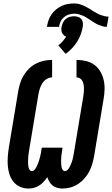

<svg xmlns="http://www.w3.org/2000/svg" viewBox="-20 -1081 647 1109"><path d="M341 8Q326 8 311 4Q296 0 284.5 -9Q273 -18 265.5 -31Q258 -44 253 -58Q244 -44 232 -31Q220 -18 206 -9Q192 0 176 4Q160 8 144 8Q118 8 95 -2.5Q72 -13 57 -32Q42 -51 34.5 -75Q27 -99 25 -124.5Q23 -150 25 -176Q27 -202 31 -228L85 -553Q89 -576 96 -599.5Q103 -623 116 -644.5Q129 -666 147 -684Q165 -702 187.5 -713.5Q210 -725 233.5 -730Q257 -735 281 -735V-634Q264 -634 249 -624.5Q234 -615 224.5 -600Q215 -585 210 -569Q205 -553 202 -536L148 -212Q147 -203 145.5 -195Q144 -187 143.5 -178.5Q143 -170 142.5 -162Q142 -154 142 -146Q142 -138 142.5 -130Q143 -122 145 -114Q147 -106 151.5 -99.5Q156 -93 164 -93Q164 -93 164 -93Q164 -93 164 -93Q173 -93 179.5 -100.5Q186 -108 190.5 -116.5Q195 -125 198.5 -133.5Q202 -142 204.5 -150.5Q207 -159 209.5 -168Q212 -177 214 -185.5Q216 -194 217.5 -203Q219 -212 220 -221L222 -228H341L340 -221Q339 -212 337.5 -203Q336 -194 335 -185.5Q334 -177 333.5 -168Q333 -159 333 -150.5Q333 -142 333.5 -133Q334 -124 335.5 -116Q337 -108 341.5 -100.5Q346 -93 355 -93Q365 -93 372.5 -102Q380 -111 384.5 -120.5Q389 -130 392.5 -139.5Q396 -149 399 -159Q402 -169 403.5 -179Q405 -189 407 -199L461 -523Q463 -535 464 -546.5Q465 -558 465 -569.5Q465 -581 463 -592Q461 -603 456.5 -612.5Q452 -622 442.5 -628Q433 -634 422 -634V-735Q450 -735 477 -728.5Q504 -722 525 -706.5Q546 -691 559.5 -668Q573 -645 579 -618Q585 -591 584 -563Q583 -535 578 -507L524 -182Q520 -159 513.5 -136Q507 -113 496 -91.5Q485 -70 468.5 -51Q452 -32 431.5 -18.5Q411 -5 388 1.5Q365 8 341 8ZM321 -926H251Q254 -945 260 -963Q266 -981 277 -997Q288 -1013 303.5 -1026Q319 -1039 336.5 -1047Q354 -1055 372.5 -1058Q391 -1061 410 -1061Q422 -1061 434.5 -1058Q447 -1055 458 -1050.5Q469 -1046 479.5 -1040Q490 -1034 501 -1028L516 -1018Q526 -1012 536.5 -1006Q547 -1000 558.5 -995.5Q570 -991 582 -988Q594 -985 607 -985L597 -926Q585 -926 573.5 -929Q562 -932 551 -936.5Q540 -941 530 -947Q520 -953 511 -959L496 -969Q487 -975 477 -981Q467 -987 456 -991.5Q445 -996 433.5 -999Q422 -1002 410 -1002Q394 -1002 378.5 -997.5Q363 -993 350 -982Q337 -971 330 -956.5Q323 -942 321 -926ZM359 -770 317 -819Q330 -829 341.5 -842Q353 -855 362 -869Q354 -872 348 -878Q342 -884 338.5 -891.5Q335 -899 334.5 -908Q334 -917 336 -926Q338 -938 343.5 -950Q349 -962 359.5 -971Q370 -980 382.5 -983.5Q395 -987 407 -987Q419 -987 430.5 -983.5Q442 -980 449.5 -971Q457 -962 458.5 -950Q460 -938 458 -926Q454 -903 446 -881.5Q438 -860 425 -839.5Q412 -819 395.5 -801.5Q379 -784 359 -770Z"/></svg>

Font: Iosevka Curly Extended
Style: Bold Italic
Weight: 700
Width: 7
Italic angle: -9°
Monospace: yes
Designer: Belleve Invis
Foundry: Belleve Invis
Version: Version 11.1.0; ttfautohint (v1.8.3)